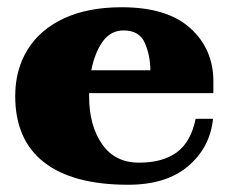

<svg xmlns="http://www.w3.org/2000/svg" viewBox="-20 -500 639 530"><path d="M226 -243V-234Q226 -154 261.5 -102.5Q297 -51 364 -51Q429 -51 468 -79.5Q507 -108 520 -172H568Q560 -93 499.5 -41.5Q439 10 334 10Q181 10 101.5 -52Q22 -114 22 -235Q22 -308 56.5 -363.5Q91 -419 157 -449.5Q223 -480 316 -480Q441 -480 505 -422.5Q569 -365 569 -275V-243ZM232 -306H395Q395 -346 380 -381Q365 -416 321 -416Q286 -416 264 -386Q242 -356 232 -306Z"/></svg>

Font: Taviraj Black
Style: Regular
Weight: 900
Designer: Katatrad Team
Foundry: CadsonDemak
Version: Version 1.001